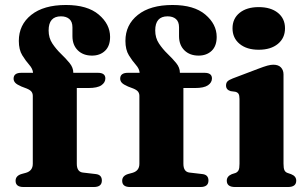

<svg xmlns="http://www.w3.org/2000/svg" viewBox="-20 -750 1231 770"><path d="M288 -93.5Q288 -61 312 -58L363.5 -52Q388.5 -49.5 388.5 -26Q388.5 0 356.5 0H74Q42.5 0 42.5 -25Q42.5 -45.5 67.5 -52.5L84 -57Q111.5 -65 111.5 -93V-365.5Q111.5 -375 106.5 -382Q101.5 -389 87 -395L66 -403Q47.5 -411 41 -418.2Q34.5 -425.5 34.5 -434.5Q34.5 -458 65.5 -458H112.5Q111.5 -474 97.5 -489.8Q83.5 -505.5 69.5 -528Q55.5 -550.5 55.5 -586Q55.5 -650.5 105.2 -690.2Q155 -730 244.5 -730Q330.5 -730 376 -691.5Q421.5 -653 421.5 -602Q421.5 -565.5 401.2 -546.2Q381 -527 349 -527Q313.5 -527 292 -548.2Q270.5 -569.5 270.5 -605V-640.5Q270.5 -663 258 -673.8Q245.5 -684.5 224.5 -684.5Q175 -684.5 175 -628Q175 -598 190 -575.5Q205 -553 224.5 -534.2Q244 -515.5 259 -497.2Q274 -479 274 -458H372.5Q402.5 -458 402.5 -435.5Q402.5 -419 386.5 -408Q370.5 -397 334.5 -397H288ZM715.5 -93.5Q715.5 -61 739.5 -58L791 -52Q816 -49.5 816 -26Q816 0 784 0H501.5Q470 0 470 -25Q470 -45.5 495 -52.5L511.5 -57Q539 -65 539 -93V-365.5Q539 -375 534 -382Q529 -389 514.5 -395L493.5 -403Q475 -411 468.5 -418.2Q462 -425.5 462 -434.5Q462 -458 493 -458H540Q539 -474 525 -489.8Q511 -505.5 497 -528Q483 -550.5 483 -586Q483 -650.5 532.8 -690.2Q582.5 -730 672 -730Q758 -730 803.5 -691.5Q849 -653 849 -602Q849 -565.5 828.8 -546.2Q808.5 -527 776.5 -527Q741 -527 719.5 -548.2Q698 -569.5 698 -605V-640.5Q698 -663 685.5 -673.8Q673 -684.5 652 -684.5Q602.5 -684.5 602.5 -628Q602.5 -598 617.5 -575.5Q632.5 -553 652 -534.2Q671.5 -515.5 686.5 -497.2Q701.5 -479 701.5 -458H800Q830 -458 830 -435.5Q830 -419 814 -408Q798 -397 762 -397H715.5ZM1017.5 -550.5Q969.5 -550.5 941 -574Q912.5 -597.5 912.5 -636.5Q912.5 -675.5 941 -698.5Q969.5 -721.5 1017.5 -721.5Q1066 -721.5 1094.5 -698.5Q1123 -675.5 1123 -636.5Q1123 -597.5 1094.5 -574Q1066 -550.5 1017.5 -550.5ZM1117 -451.5V-93.5Q1117 -75 1120.8 -67.2Q1124.5 -59.5 1133 -56.5L1147.5 -51.5Q1168 -43.5 1168 -25.5Q1168 0 1135 0H922.5Q889.5 0 889.5 -25.5Q889.5 -43 909.5 -51.5L925 -56.5Q933 -60 936.8 -67.5Q940.5 -75 940.5 -93V-353Q940.5 -367.5 936.5 -373.8Q932.5 -380 923.5 -382L905 -384.5Q886.5 -390 886.5 -407Q886.5 -417.5 892.2 -423.5Q898 -429.5 913.5 -435.5L1015 -474Q1038.5 -483 1052.2 -486.8Q1066 -490.5 1076 -490.5Q1096.5 -490.5 1106.8 -479.5Q1117 -468.5 1117 -451.5Z"/></svg>

Font: Fraunces 9pt S000
Style: Bold
Weight: 700
Version: Version 1.000; ttfautohint (v1.8.3)